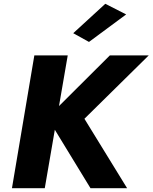

<svg xmlns="http://www.w3.org/2000/svg" viewBox="-20 -992 804 1012"><path d="M645 -916 535 -972 366 -817 449 -771ZM161 -700 43 0H216L269 -308L457 0H650L425 -366L764 -700H559L291 -433L337 -700Z"/></svg>

Font: Jost*
Style: Bold Italic
Weight: 700
Italic angle: -10°
Version: Version 3.7